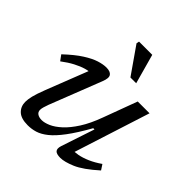

<svg xmlns="http://www.w3.org/2000/svg" viewBox="-192 -850 1001 1001"><g transform="rotate(45 308.0 -349.5)"><path d="M364.5 -36 426 -221H417Q374.5 -145.5 340 -99.5Q305.5 -53.5 276 -30Q246.5 -6.5 219.5 1.8Q192.5 10 164.5 10Q115 10 92 -11.8Q69 -33.5 69 -68Q69 -86 75.2 -112Q81.5 -138 99.5 -184.5L200.5 -443L215 -415.5Q194 -417 167.8 -409.5Q141.5 -402 111.5 -386.2Q81.5 -370.5 48.5 -345.5L26.5 -375.5Q78 -424 117.8 -449.2Q157.5 -474.5 188 -484Q218.5 -493.5 242 -493.5Q271 -493.5 281.5 -478.8Q292 -464 278 -429L166 -142.5Q160.5 -127.5 156.8 -114.8Q153 -102 153 -92.5Q153 -77 165 -68.8Q177 -60.5 197 -60.5Q217 -60.5 244 -72.2Q271 -84 300.8 -111.2Q330.5 -138.5 359.5 -183.8Q388.5 -229 413 -296L482.5 -483.5H569.5L427 -38.5L412.5 -65Q433.5 -63 460.5 -68Q487.5 -73 518.5 -86.5Q549.5 -100 582.5 -123L601.5 -94Q531.5 -31 483 -10.5Q434.5 10 404.5 10Q376 10 366.5 -1Q357 -12 364.5 -36ZM409.5 -545H367L263.5 -693.5L266.5 -709H364Z"/></g></svg>

Font: Newsreader 10pt
Style: Italic
Weight: 400
Italic angle: -17°
Version: Version 1.003